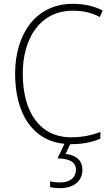

<svg xmlns="http://www.w3.org/2000/svg" viewBox="-20 -744 586 1004"><path d="M411 144C411 96 379 67 323 61L347 10C349 10 350 10 351 10C415 10 467 -2 505 -19V-54C466 -39 416 -26 353 -26C188 -26 99 -158 99 -359C99 -542 188 -688 361 -688C408 -688 456 -680 502 -655L517 -689C470 -713 418 -724 361 -724C164 -724 59 -562 59 -359C59 -149 151 -8 317 8L281 84C342 86 377 102 377 144C377 187 343 210 294 210C274 210 257 208 242 204V234C256 238 274 240 294 240C365 240 411 203 411 144Z"/></svg>

Font: Noto Sans Malayalam SemiCondensed ExtraLight
Style: Regular
Weight: 200
Width: 4
Designer: Jelle Bosma - Monotype Design Team
Foundry: Monotype Imaging Inc.
Version: Version 2.104